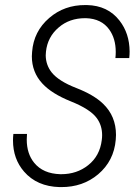

<svg xmlns="http://www.w3.org/2000/svg" viewBox="-20 -741 546 771"><path d="M388.7 -178.7Q390.1 -189 390.1 -198.2Q390.1 -237.3 368.7 -266.6Q342.3 -302.7 264.9 -333.7Q187.5 -364.7 149.9 -405.8Q107.9 -451.2 107.9 -515.1Q107.9 -523.9 108.9 -532.7Q115.2 -615.2 177.7 -668.9Q238.3 -721.2 322.8 -720.7Q325.7 -720.7 329.1 -720.7Q413.1 -718.8 460 -658.2Q500 -606.9 500.5 -534.2Q500.5 -521.5 499 -507.8H443.4Q444.8 -520.5 444.8 -532.2Q444.8 -585.9 418.9 -622.1Q387.7 -666 325.2 -668Q323.7 -668 321.8 -668Q258.8 -668 215.8 -630.9Q170.9 -592.8 164.6 -533.7Q163.6 -525.9 163.6 -518.6Q164.1 -480 187.5 -450.2Q215.8 -415 286.1 -387.7Q356.4 -360.4 393.6 -324.7Q445.8 -274.9 445.8 -199.2Q445.8 -189.9 444.8 -179.7Q437.5 -94.7 374 -41Q312.5 10.7 225.6 10.3Q222.7 10.3 219.2 10.3Q128.4 7.8 76.7 -51.8Q32.2 -103 32.2 -177.2Q32.2 -189.9 33.7 -203.1H88.4Q87.4 -191.4 87.4 -180.7Q87.4 -124 117.2 -87.4Q152.8 -43.5 222.2 -41.5Q223.6 -41.5 225.6 -41.5Q288.6 -41.5 334 -77.6Q380.9 -114.7 388.7 -178.7Z"/></svg>

Font: MAUL Condensed Light Italic
Style: Light Italic
Weight: 300
Italic angle: -12°
Designer: MAUL
Version: Version 1.0; 2020; ttfautohint (v1.8.3)